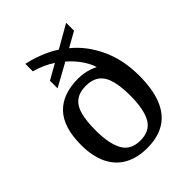

<svg xmlns="http://www.w3.org/2000/svg" viewBox="-216 -884 1015 1015"><g transform="rotate(-45 292.0 -376.0)"><path d="M290 10Q217 10 164 -18.5Q111 -47 82 -105Q53 -163 53 -250Q53 -381 113.5 -445Q174 -509 290 -509Q312 -509 332 -505.5Q352 -502 370 -496Q388 -490 403 -482Q393 -515 368.5 -551Q344 -587 306 -620L177 -549V-606L262 -654Q237 -671 209 -683.5Q181 -696 148 -705V-761Q178 -755 209 -744.5Q240 -734 270 -720.5Q300 -707 326 -689L454 -762V-703L370 -656Q442 -598 486 -504.5Q530 -411 530 -291Q530 -190 503 -123Q476 -56 422.5 -23Q369 10 290 10ZM292 -44Q364 -44 393 -96.5Q422 -149 422 -250Q422 -318 409.5 -363.5Q397 -409 368 -431Q339 -453 291 -453Q244 -453 215 -431Q186 -409 174 -363.5Q162 -318 162 -250Q162 -149 191.5 -96.5Q221 -44 292 -44Z"/></g></svg>

Font: ET Text
Style: Regular
Weight: 470
Designer: Monotype Design Team
Foundry: Monotype Imaging Inc.
Version: Version 2.009